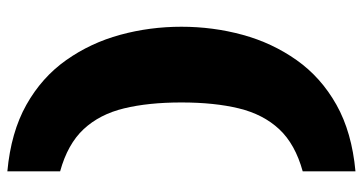

<svg xmlns="http://www.w3.org/2000/svg" viewBox="-258 -532 1010 535"><g transform="rotate(-90 247.5 -265.0)"><path d="M37 73Q113 52 154.5 7.5Q196 -37 212.5 -105Q229 -173 229 -265Q229 -357 212.5 -425Q196 -493 154.5 -537.5Q113 -582 37 -603V-750Q146 -740 222.5 -697Q299 -654 347 -586Q395 -518 417.5 -435.5Q440 -353 440 -265Q440 -177 417.5 -94.5Q395 -12 347 56Q299 124 222.5 167Q146 210 37 220Z"/></g></svg>

Font: Georama Extra Expanded ExtraBold
Style: Regular
Weight: 800
Width: 8
Designer: Jean-Baptiste Levee
Foundry: Production Type
Version: Version 1.000